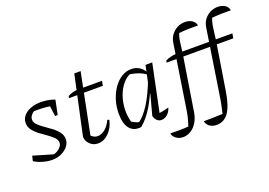

<svg xmlns="http://www.w3.org/2000/svg" viewBox="-126 -1091 2309 1648"><g transform="rotate(-20 1028.5 -267.0)"><path d="M17 -40 28 -86 222 -29 194 -31Q219 -34 240 -46.5Q261 -59 274 -76Q287 -93 287 -111Q287 -137 265.5 -159Q244 -181 211.5 -203.5Q179 -226 147 -250Q115 -274 93 -303Q71 -332 71 -368Q71 -405 95.5 -433.5Q120 -462 161.5 -477.5Q203 -493 255 -493Q286 -493 318 -487.5Q350 -482 380 -470L361 -423Q324 -432 285.5 -436Q247 -440 209 -440Q191 -440 173.5 -439.5Q156 -439 138 -436L181 -443Q160 -434 146 -415Q132 -396 132 -377Q132 -351 154 -329Q176 -307 208 -285Q240 -263 272 -239Q304 -215 326 -186Q348 -157 348 -121Q348 -87 324.5 -57.5Q301 -28 263 -10.5Q225 7 178 7Q140 7 94 -6Q48 -19 17 -40ZM329 -339 312 -470H380L353 -339Z M596 9Q555 9 525 -19.5Q495 -48 493 -88L609 -626H667L552 -53L547 -88Q577 -51 615 -51Q651 -51 684.5 -79.5Q718 -108 739 -155L756 -149Q740 -79 695.5 -35Q651 9 596 9ZM494 -442 498 -460Q518 -471 538.5 -477Q559 -483 582 -485H811L803 -442Z M992 3Q925 13 887 -31.5Q849 -76 849 -169Q849 -235 867.5 -293.5Q886 -352 918 -397.5Q950 -443 991.5 -468.5Q1033 -494 1080 -494Q1121 -494 1153 -474Q1185 -454 1203 -417L1202 -398Q1139 -447 1036 -458L1068 -462Q1023 -446 988.5 -404.5Q954 -363 934 -305.5Q914 -248 912 -184Q910 -120 929 -59L907 -82Q930 -67 952.5 -55.5Q975 -44 1002 -40L979 -35Q1035 -73 1086.5 -153.5Q1138 -234 1187 -362L1204 -349Q1156 -219 1105 -133.5Q1054 -48 992 3ZM1174 -24 1160 -55Q1186 -56 1212.5 -61.5Q1239 -67 1268 -75Q1261 -51 1247 -32.5Q1233 -14 1214.5 -4Q1196 6 1178 6Q1155 6 1138 -9.5Q1121 -25 1113 -53L1163 -239L1156 -241L1209 -486H1270Z M1301 208Q1277 208 1256.5 198.5Q1236 189 1223 173.5Q1210 158 1208 140Q1243 140 1287 140.5Q1331 141 1373 137Q1381 112 1387 92.5Q1393 73 1397 54.5Q1401 36 1405 14L1498 -585Q1504 -623 1526 -652.5Q1548 -682 1580.5 -699Q1613 -716 1652 -716Q1677 -716 1698 -707.5Q1719 -699 1732 -684Q1745 -669 1747 -649Q1657 -652 1574 -644Q1566 -624 1561.5 -606Q1557 -588 1553.5 -559.5Q1550 -531 1544 -481L1461 40Q1453 89 1430.5 127Q1408 165 1374 186.5Q1340 208 1301 208ZM1385 -442 1389 -460Q1411 -471 1434.5 -477Q1458 -483 1486 -485H1826L1818 -442Z M1606 208Q1582 208 1561.5 199Q1541 190 1528.5 174Q1516 158 1514 140Q1559 140 1600.5 139Q1642 138 1686 136Q1693 105 1698.5 81Q1704 57 1709 30Q1714 3 1719 -34L1808 -610Q1814 -649 1835.5 -678.5Q1857 -708 1890 -725Q1923 -742 1962 -742Q1987 -742 2008 -733.5Q2029 -725 2042 -709.5Q2055 -694 2057 -675Q1967 -678 1884 -670Q1878 -655 1874 -640.5Q1870 -626 1866.5 -606.5Q1863 -587 1859.5 -557.5Q1856 -528 1850 -481L1779 -37Q1759 90 1718 149Q1677 208 1606 208ZM1691 -442 1695 -460Q1717 -471 1740.5 -477Q1764 -483 1792 -485H2002L1994 -442Z"/></g></svg>

Font: Piazzolla Thin Light
Style: Italic
Weight: 300
Italic angle: -11.3°
Version: Version 2.005